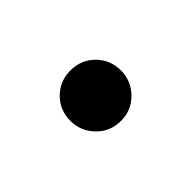

<svg xmlns="http://www.w3.org/2000/svg" viewBox="-33 -203 317 317"><g transform="rotate(-45 125.0 -45.0)"><path d="M184 -45Q184 -21 167 -3.5Q150 14 125 14Q100 14 83 -3.5Q66 -21 66 -45Q66 -70 83 -87Q100 -104 125 -104Q150 -104 167 -87Q184 -70 184 -45Z"/></g></svg>

Font: Libra Serif Modern
Style: Regular
Weight: 400
Designer: Stefan Peev, Context Ltd
Foundry: Stefan Peev, Context Ltd
Version: Version 1.000